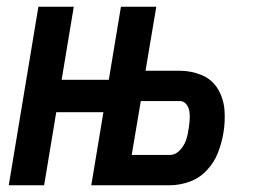

<svg xmlns="http://www.w3.org/2000/svg" viewBox="-20 -550 760 570"><path d="M6 0H111L147 -217H287L251 0H484Q513 0 542.5 -10.5Q572 -21 594 -44.5Q616 -68 627 -96.5Q638 -125 643 -154Q649 -188 646.5 -222.5Q644 -257 627 -285.5Q610 -314 579 -327Q548 -340 513 -340H412L444 -530H339L303 -313H163L199 -530H94ZM371 -90 398 -250H514Q526 -250 533.5 -240Q541 -230 542.5 -218Q544 -206 543 -193Q542 -180 540 -168Q538 -151 532.5 -134.5Q527 -118 514 -104Q501 -90 484 -90Z"/></svg>

Font: Iosevka Sparkle Semibold
Style: Italic
Weight: 600
Italic angle: -9°
Designer: Belleve Invis
Foundry: Belleve Invis
Version: Version 4.5.0; ttfautohint (v1.8.3)